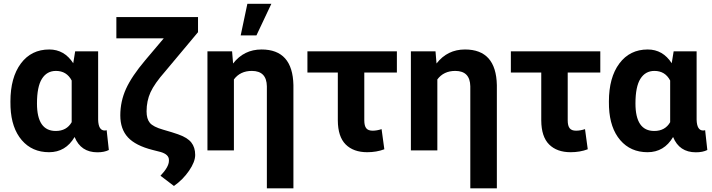

<svg xmlns="http://www.w3.org/2000/svg" viewBox="-20 -802 3795 1024"><path d="M177.2 -250Q177.2 -103.5 277.3 -103.5Q335.4 -103.5 362.3 -150.4V-372.6Q335.4 -423.8 278.3 -423.8Q230 -423.8 203.6 -381.8Q177.2 -339.8 177.2 -250ZM503.4 -528.3V-163.6Q504.9 -106 538.1 -106Q544.9 -106 548.8 -107.9L560.5 -2Q536.1 10.3 499.5 10.3Q411.1 10.3 377.9 -71.3Q330.1 9.8 241.7 9.8Q151.4 9.8 96.2 -54.4Q41 -118.7 36.1 -230.5L35.6 -260.3Q35.6 -388.7 91.3 -463.4Q147 -538.1 242.7 -538.1Q323.2 -538.1 370.6 -464.8L380.9 -528.3Z M1036.1 -710.9V-630.4L860.8 -420.9Q803.7 -356 782.7 -309.8Q761.7 -263.7 761.7 -208Q761.7 -168 779.3 -146.7Q796.9 -125.5 850.1 -110.4Q903.3 -95.2 929.2 -85.9Q979.5 -68.4 1000.2 -42.2Q1021 -16.1 1021 24.4Q1021 61 988.3 108.6Q955.6 156.2 907.7 189.9L835.9 135.3Q880.9 87.9 880.9 55.7Q880.9 54.2 880.9 53.2Q880.9 51.8 880.9 50.8Q880.9 22 837.4 8.8L793.5 -2.4Q703.1 -25.4 662.4 -69.3Q621.6 -113.3 621.6 -186.5Q621.6 -261.2 652.1 -328.4Q682.6 -395.5 754.4 -480.5L853.5 -597.7H600.6V-710.9Z M1217.8 -528.3 1223.1 -463.4Q1281.2 -538.1 1375 -538.1Q1541 -538.1 1544.9 -348.1V202.6H1403.3V-341.8Q1401.9 -423.8 1323.2 -423.8Q1261.2 -423.8 1227.5 -378.4V0H1086.4V-528.3ZM1299.3 -781.7H1427.2L1347.7 -613.3H1263.7Z M2096.7 -415H1922.9V-160.2Q1922.9 -131.3 1933.1 -118.2Q1943.4 -105 1967.3 -105Q1990.2 -105 2015.1 -113.3L2029.8 -5.9Q1988.3 9.8 1938.5 9.8Q1865.2 9.8 1823.7 -31.5Q1782.2 -72.8 1781.7 -159.7V-415H1619.6V-528.3H2096.7Z M2302.7 -528.3 2308.1 -463.4Q2366.2 -538.1 2460 -538.1Q2626 -538.1 2629.9 -348.1V202.6H2488.3V-341.8Q2486.8 -423.8 2408.2 -423.8Q2346.2 -423.8 2312.5 -378.4V0H2171.4V-528.3Z M3181.6 -415H3007.8V-160.2Q3007.8 -131.3 3018.1 -118.2Q3028.3 -105 3052.2 -105Q3075.2 -105 3100.1 -113.3L3114.7 -5.9Q3073.2 9.8 3023.4 9.8Q2950.2 9.8 2908.7 -31.5Q2867.2 -72.8 2866.7 -159.7V-415H2704.6V-528.3H3181.6Z M3369.1 -250Q3369.1 -103.5 3469.2 -103.5Q3527.3 -103.5 3554.2 -150.4V-372.6Q3527.3 -423.8 3470.2 -423.8Q3421.9 -423.8 3395.5 -381.8Q3369.1 -339.8 3369.1 -250ZM3695.3 -528.3V-163.6Q3696.8 -106 3730 -106Q3736.8 -106 3740.7 -107.9L3752.4 -2Q3728 10.3 3691.4 10.3Q3603 10.3 3569.8 -71.3Q3522 9.8 3433.6 9.8Q3343.3 9.8 3288.1 -54.4Q3232.9 -118.7 3228 -230.5L3227.5 -260.3Q3227.5 -388.7 3283.2 -463.4Q3338.9 -538.1 3434.6 -538.1Q3515.1 -538.1 3562.5 -464.8L3572.8 -528.3Z"/></svg>

Font: MAUL Bold
Style: Bold
Weight: 700
Designer: MAUL
Version: Version 1.0; 2020; ttfautohint (v1.8.3)